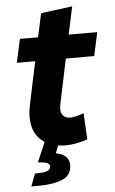

<svg xmlns="http://www.w3.org/2000/svg" viewBox="-58 -700 559 937"><g transform="rotate(-5 221.5 -232.0)"><path d="M39 -410 64 -525H153L178 -641L332 -661L303 -525H443L418 -410H279L233 -191Q232 -184 231 -178Q230 -172 230 -167Q230 -145 242 -133Q254 -121 275 -121Q289 -121 307 -125.5Q325 -130 342 -137L349 -8Q325 1 296 6.5Q267 12 243 12Q167 12 122.5 -27.5Q78 -67 78 -140Q78 -154 79.5 -168Q81 -182 84 -197L129 -410ZM57 197 80 136Q130 136 143.5 128Q157 120 157 107Q157 99 149 93Q141 87 118 85L99 83L141 -15L211 -9L190 47Q221 51 238 68Q255 85 255 108Q255 159 210 178Q165 197 97 197Z"/></g></svg>

Font: Radio Canada
Style: Italic
Weight: 400
Italic angle: -12°
Designer: Charles Daoud, Etienne Aubert Bonn, Alexandre Saumier Demers, Jacques Le Bailly
Foundry: Radio-Canada
Version: Version 2.104;gftools[0.9.28.dev5+ged2979d]